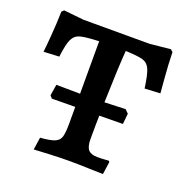

<svg xmlns="http://www.w3.org/2000/svg" viewBox="-99 -601 680 698"><g transform="rotate(20 241.0 -251.5)"><path d="M295 -446Q290 -387 286 -244L367 -247L380 -234L376 -193L285 -192Q284 -161 284 -101Q284 -72 294.5 -60Q305 -48 330 -48Q347 -48 358.5 -49Q370 -50 373 -50L377 -46L370 3Q355 3 314 1.5Q273 0 234 0Q206 0 161.5 2Q117 4 103 5L110 -43Q149 -46 165.5 -53Q182 -60 187 -75.5Q192 -91 192 -128V-192Q159 -192 134.5 -191.5Q110 -191 102 -191L93 -201L100 -244L192 -243V-446Q141 -444 120.5 -438.5Q100 -433 90.5 -413.5Q81 -394 75 -344L15 -341Q17 -355 21 -404.5Q25 -454 26 -500L34 -508L112 -500H368L447 -508L456 -500Q457 -453 461 -405.5Q465 -358 466 -344L406 -341Q399 -393 390 -413Q381 -433 362 -438.5Q343 -444 295 -446Z"/></g></svg>

Font: Alegreya SC Medium
Style: Regular
Weight: 500
Designer: Juan Pablo del Peral
Foundry: Huerta Tipografica
Version: Version 2.007; ttfautohint (v1.6)